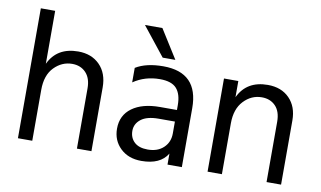

<svg xmlns="http://www.w3.org/2000/svg" viewBox="-74 -870 1720 1029"><g transform="rotate(10 786.0 -355.5)"><path d="M151 -707V-419Q196 -514 311 -514Q384 -514 428.5 -469Q473 -424 473 -347V0H394V-328Q394 -383 365.5 -413Q337 -443 291 -443Q235 -443 193 -400Q151 -357 151 -277V0H73V-707Z M831 -560H762L638 -716H733ZM886 -234H798Q734 -234 702 -209Q670 -184 670 -146Q670 -108 695 -84.5Q720 -61 768 -61Q822 -61 854 -91.5Q886 -122 886 -169ZM624 -401V-480Q681 -515 774 -515Q965 -515 965 -321V0H887V-60Q848 5 745 5Q674 5 630.5 -37Q587 -79 587 -143Q587 -216 642.5 -256.5Q698 -297 794 -297H886V-323Q886 -383 859 -413.5Q832 -444 768 -444Q687 -444 624 -401Z M1183 -507V-419Q1228 -514 1343 -514Q1417 -514 1461 -469Q1505 -424 1505 -349V0H1426V-328Q1426 -384 1397.5 -413.5Q1369 -443 1323 -443Q1266 -443 1224.5 -399Q1183 -355 1183 -277V0H1105V-507Z"/></g></svg>

Font: Hind
Style: Regular
Weight: 400
Designer: Manushi Parikh, Satya Rajpurohit
Foundry: Indian Type Foundry
Version: Version 2.000;PS 1.0;hotconv 1.0.79;makeotf.lib2.5.61930